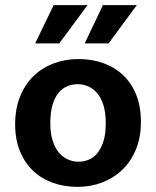

<svg xmlns="http://www.w3.org/2000/svg" viewBox="-20 -717 608 748"><path d="M529 -242Q529 -183 510 -136Q491 -89 457.5 -56.5Q424 -24 379 -6.5Q334 11 282 11Q230 11 185.5 -5Q141 -21 108.5 -52Q76 -83 57.5 -128.5Q39 -174 39 -232Q39 -293 58 -340.5Q77 -388 110.5 -420.5Q144 -453 189 -470Q234 -487 286 -487Q338 -487 382.5 -471Q427 -455 459.5 -424.5Q492 -394 510.5 -348Q529 -302 529 -242ZM392 -237Q392 -278 383 -307Q374 -336 358.5 -354Q343 -372 323.5 -380.5Q304 -389 283 -389Q262 -389 243 -381.5Q224 -374 209 -356.5Q194 -339 185 -310Q176 -281 176 -237Q176 -198 185 -169.5Q194 -141 209 -123Q224 -105 244 -96Q264 -87 285 -87Q306 -87 325 -94.5Q344 -102 359 -120Q374 -138 383 -166.5Q392 -195 392 -237ZM211 -548H117L189 -697H321ZM403 -548H310L381 -697H513Z"/></svg>

Font: Ek Mukta
Style: Bold
Weight: 700
Designer: Girish Dalvi and Yashodeep Gholap
Foundry: Ek Type
Version: Version 2.538;PS 1.002;hotconv 16.6.51;makeotf.lib2.5.65220;